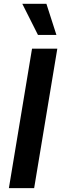

<svg xmlns="http://www.w3.org/2000/svg" viewBox="-20 -981 319 1001"><path d="M278.8 -727.3 158 0H26.3L147 -727.3ZM177.9 -799 96.2 -961.3H221.9L274.1 -799Z"/></svg>

Font: Inter P Semi Bold
Style: Italic
Weight: 600
Italic angle: 9.39999°
Designer: Rasmus Andersson
Foundry: rsms
Version: Version 3.018;git-588b23468